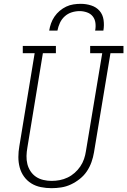

<svg xmlns="http://www.w3.org/2000/svg" viewBox="-20 -975 665 1003"><path d="M249 8Q221 8 193.5 2.5Q166 -3 143.5 -17Q121 -31 105.5 -52.5Q90 -74 83 -100Q76 -126 76 -154.5Q76 -183 81 -211L161 -697H99V-735H272V-697H204L123 -204Q119 -182 118.5 -160Q118 -138 123 -118Q128 -98 139.5 -80.5Q151 -63 168 -51.5Q185 -40 206.5 -35Q228 -30 249 -30Q271 -30 292 -34Q313 -38 333 -47.5Q353 -57 370 -72Q387 -87 399.5 -105.5Q412 -124 419 -144.5Q426 -165 429 -186L514 -697H451V-735H625V-697H557L471 -179Q467 -154 458 -128.5Q449 -103 434 -80.5Q419 -58 397 -40.5Q375 -23 350.5 -11.5Q326 0 300 4Q274 8 249 8ZM237 -815Q240 -834 246.5 -852.5Q253 -871 264.5 -888Q276 -905 292 -918.5Q308 -932 326 -940.5Q344 -949 363.5 -952Q383 -955 402 -955Q430 -955 456.5 -946.5Q483 -938 500 -918.5Q517 -899 521 -871Q525 -843 520 -815H477Q481 -835 478.5 -855Q476 -875 464.5 -889.5Q453 -904 434 -910.5Q415 -917 396 -917Q375 -917 354.5 -910.5Q334 -904 318 -889.5Q302 -875 293 -855.5Q284 -836 280 -815Z"/></svg>

Font: Iosevka Curly Slab XLtEx
Style: Italic
Weight: 200
Width: 7
Italic angle: -9°
Monospace: yes
Designer: Belleve Invis
Foundry: Belleve Invis
Version: Version 11.1.0; ttfautohint (v1.8.3)